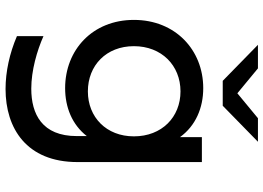

<svg xmlns="http://www.w3.org/2000/svg" viewBox="-152 -626 972 709"><g transform="rotate(90 334.5 -271.0)"><path d="M113 55V153C176 180 244 195 308 195C453 195 578 118 578 -71V-530H486V-449C444 -507 378 -535 305 -535C164 -535 53 -432 53 -279C53 -126 164 -25 305 -25C376 -25 440 -51 482 -105V-68C482 60 401 100 307 100C240 100 167 79 113 55ZM317 -109C221 -109 150 -177 150 -279C150 -381 221 -451 317 -451C412 -451 483 -382 483 -279C483 -177 412 -109 317 -109ZM278 -607H370L503 -737H416L324 -661L232 -737H145Z"/></g></svg>

Font: Chess Sans Medium
Style: Regular
Weight: 500
Designer: Wolf Bōese
Foundry: Wolf Bōese
Version: Version 7.223;Glyphs 3.3 (3306)